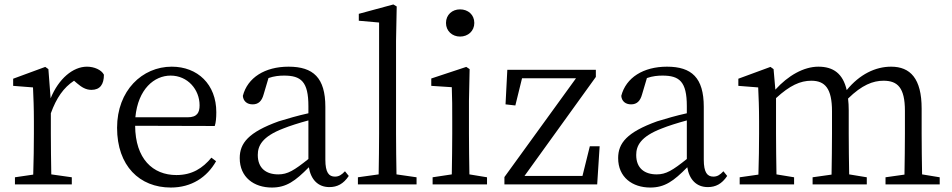

<svg xmlns="http://www.w3.org/2000/svg" viewBox="-20 -827 4268 861"><path d="M197 -517 183 -527 39 -474V-442L128 -435C130 -388 132 -347 132 -283V-228C132 -177 131 -100 129 -44L47 -32V0H302V-32L210 -45C209 -101 208 -177 208 -228V-319C233 -388 265 -434 312 -465L326 -453C346 -436 365 -424 390 -424C429 -424 446 -449 446 -492C435 -514 402 -528 370 -528C307 -528 243 -474 207 -386Z M587 -301C599 -428 672 -488 745 -488C822 -488 875 -425 875 -355C875 -323 865 -301 821 -301ZM943 -262C948 -277 950 -298 950 -324C950 -449 866 -528 750 -528C618 -528 505 -421 505 -254C505 -83 606 14 746 14C839 14 908 -32 949 -104L928 -120C889 -73 842 -42 771 -42C665 -42 587 -115 586 -263Z M1363 -114C1299 -63 1270 -45 1228 -45C1174 -45 1136 -72 1136 -132C1136 -172 1154 -214 1251 -251C1278 -262 1322 -276 1363 -287ZM1527 -59C1512 -43 1500 -35 1482 -35C1455 -35 1439 -53 1439 -111V-348C1439 -478 1385 -528 1274 -528C1168 -528 1090 -479 1069 -397C1071 -373 1088 -359 1113 -359C1139 -359 1154 -374 1162 -403L1184 -477C1210 -486 1233 -488 1254 -488C1330 -488 1363 -461 1363 -351V-319C1317 -309 1269 -295 1230 -283C1094 -234 1055 -185 1055 -118C1055 -32 1119 14 1199 14C1264 14 1304 -15 1365 -77C1374 -22 1406 12 1457 12C1492 12 1520 -2 1544 -38Z M1758 -45C1757 -104 1756 -169 1756 -228V-644L1759 -798L1744 -807L1589 -765V-734L1680 -726V-228C1680 -169 1679 -104 1678 -45L1585 -32V0H1848V-32Z M2043 -663C2079 -663 2107 -688 2107 -724C2107 -761 2079 -785 2043 -785C2008 -785 1980 -761 1980 -724C1980 -688 2008 -663 2043 -663ZM2085 -45C2084 -100 2083 -177 2083 -228V-375L2086 -517L2071 -527L1914 -475V-442L2006 -436C2008 -386 2008 -346 2008 -284V-228C2008 -177 2007 -100 2006 -45L1920 -32V0H2164V-32Z M2625 -171 2592 -38H2332L2652 -482V-514H2255L2247 -359L2291 -354L2321 -476H2563L2242 -33V0H2658L2669 -171Z M3060 -114C2996 -63 2967 -45 2925 -45C2871 -45 2833 -72 2833 -132C2833 -172 2851 -214 2948 -251C2975 -262 3019 -276 3060 -287ZM3224 -59C3209 -43 3197 -35 3179 -35C3152 -35 3136 -53 3136 -111V-348C3136 -478 3082 -528 2971 -528C2865 -528 2787 -479 2766 -397C2768 -373 2785 -359 2810 -359C2836 -359 2851 -374 2859 -403L2881 -477C2907 -486 2930 -488 2951 -488C3027 -488 3060 -461 3060 -351V-319C3014 -309 2966 -295 2927 -283C2791 -234 2752 -185 2752 -118C2752 -32 2816 14 2896 14C2961 14 3001 -15 3062 -77C3071 -22 3103 12 3154 12C3189 12 3217 -2 3241 -38Z M4115 -45C4114 -100 4113 -176 4113 -228V-340C4113 -475 4062 -528 3976 -528C3906 -528 3835 -494 3777 -423C3760 -497 3717 -528 3650 -528C3584 -528 3514 -488 3457 -425L3449 -517L3435 -527L3291 -474V-442L3380 -435C3382 -389 3384 -347 3384 -283V-228C3384 -177 3383 -100 3381 -44L3297 -32V0H3541V-32L3462 -45C3461 -100 3460 -177 3460 -228V-387C3522 -444 3569 -465 3618 -465C3680 -465 3711 -430 3711 -328V-228C3711 -176 3710 -99 3709 -44L3624 -32V0H3867V-32L3788 -45C3787 -100 3786 -176 3786 -228V-332C3786 -351 3785 -369 3783 -385C3845 -446 3895 -465 3942 -465C4005 -465 4038 -434 4038 -330V-228C4038 -176 4037 -100 4036 -44L3951 -32V0H4194V-32Z"/></svg>

Font: Source Han Serif AKR9
Style: Regular
Weight: 400
Designer: Ryoko NISHIZUKA 西塚涼子 (kana & ideographs); Frank Grießhammer (Latin, Greek & Cyrillic); Sandoll Communications 산돌커뮤니케이션, 
Foundry: Adobe Systems Incorporated
Version: Version 1.005;hotconv 1.0.107;makeotfexe 2.5.65593